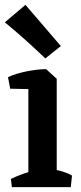

<svg xmlns="http://www.w3.org/2000/svg" viewBox="-20 -772 335 792"><path d="M97 0V-445L170 -487L214 -447V0ZM29 0 25 -34Q47 -45 78.5 -56Q110 -67 132 -72L119 0ZM162 0 171 -79Q198 -75 227 -67.5Q256 -60 277 -48L272 0ZM22 -406 13 -454Q47 -469 89 -477.5Q131 -486 170 -487L178 -447L123 -404ZM167 -531Q125 -571 85 -607Q45 -643 0 -680L85 -752L231 -582Z"/></svg>

Font: Eczar Medium
Style: Regular
Weight: 500
Designer: Vaibhav Singh
Foundry: Rosetta Type Foundry
Version: Version 2.000